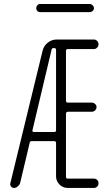

<svg xmlns="http://www.w3.org/2000/svg" viewBox="-20 -925 540 945"><path d="M177.7 -905.3H421.9Q429.7 -905.3 436 -898.9Q442.4 -892.6 442.4 -884.8Q442.4 -877 436 -871.1Q429.7 -865.2 421.9 -865.2H177.7Q168.9 -865.2 163.6 -871.1Q158.2 -877 158.2 -884.8Q158.2 -892.6 163.6 -898.9Q168.9 -905.3 177.7 -905.3ZM139.6 -283.2Q138.7 -280.3 140.6 -277.8Q142.6 -275.4 147.5 -275.4H248Q255.9 -275.4 255.9 -284.2V-678.7Q255.9 -687.5 248 -688.5H244.1Q234.4 -688.5 233.4 -678.7ZM48.8 0Q40 0 34.2 -7.3Q28.3 -14.6 31.2 -24.4L189.5 -674.8Q195.3 -699.2 214.8 -714.8Q234.4 -730.5 258.8 -730.5H442.4Q451.2 -730.5 458 -723.6Q464.8 -716.8 464.8 -707Q464.8 -697.3 458 -690.4Q451.2 -683.6 442.4 -683.6H314.5Q305.7 -683.6 304.7 -675.8V-428.7Q304.7 -419.9 314.5 -419.9H431.6Q440.4 -419.9 447.8 -413.6Q455.1 -407.2 455.1 -397.9Q455.1 -388.7 448.2 -381.8Q441.4 -375 431.6 -375H314.5Q305.7 -375 304.7 -366.2V-53.7Q304.7 -45.9 314.5 -45.9H442.4Q451.2 -45.9 458 -39.6Q464.8 -33.2 464.8 -22.9Q464.8 -12.7 458 -6.3Q451.2 0 442.4 0H313.5Q289.1 0 272.5 -17.1Q255.9 -34.2 255.9 -56.6V-220.7Q255.9 -229.5 248 -230.5H135.7Q127 -230.5 126 -221.7L79.1 -24.4Q76.2 -14.6 67.4 -7.3Q58.6 0 48.8 0Z"/></svg>

Font: Rounded Mgen+ 2m light
Style: Regular
Weight: 200
Designer: [Source Han Sans]
Ryoko NISHIZUKA  (kana & ideographs); Paul D. Hunt (Latin, Greek & Cyrillic); Wenlong ZHANG  (bopomofo
Version: Version 1.059.20150602